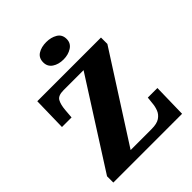

<svg xmlns="http://www.w3.org/2000/svg" viewBox="-256 -1087 1232 1232"><g transform="rotate(-45 360.5 -471.0)"><path d="M46 0V-57L421 -645H239Q190 -645 175.5 -619.5Q161 -594 157 -547L152 -485H65L70 -714H648V-656L272 -69H462Q511 -69 536 -86Q561 -103 571 -129Q581 -155 583 -182L588 -229H675L670 0ZM379 -784Q334 -784 303.5 -804.5Q273 -825 273 -863Q273 -904 303.5 -923Q334 -942 379 -942Q422 -942 454 -923Q486 -904 486 -863Q486 -825 454 -804.5Q422 -784 379 -784Z"/></g></svg>

Font: Noto Serif Bengali Black
Style: Regular
Weight: 900
Version: Version 2.003